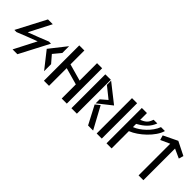

<svg xmlns="http://www.w3.org/2000/svg" viewBox="184 -2078 3246 3246"><g transform="rotate(45 1807.0 -455.0)"><path d="M41.6 -269.2 91.5 -268.4C207.9 -314 322.3 -362.7 438.8 -404.3L456.2 -410.5L252.6 -15H367.8L643.4 -542.2L593.5 -543C477.1 -497.4 362.7 -448.7 246.2 -407.1L228.8 -400.9L432.4 -796.4H317.2Z M889.8 -131 889.7 -298.6 776.6 -430 889.7 -566.3 889.8 -729 654.2 -430Z M1123.9 -15V-437.9L1427.1 -352.6V-15H1549V-860H1427.1V-443.3L1418.1 -445.8C1321.8 -472.7 1224.5 -498.7 1129.1 -526.8L1123.9 -528.4V-860H1002V-15Z M1971.9 -401.8 1892.1 -337.9 2064.8 -7.5H2185.6ZM1804.4 -718.2 2004.7 -557.7 1890.1 -458.9V-362.6L2136.5 -557.5L1804.1 -819.4ZM1659.4 -825.1V-15H1789.8V-826.9Z M2385 -15V-860H2263V-15Z M2620 -428.1 2624.7 -429.9C2782.8 -491.3 3001.1 -685.1 3049.9 -860H2955.9C2901.6 -709.7 2739.9 -570.8 2629.6 -528.8L2620 -525.2V-601.5L2623.8 -603.7C2751.4 -674.3 2824.1 -745.2 2868.6 -860H2779.9C2756.5 -798.6 2739.8 -746.1 2629.7 -702.8L2620 -699.1V-860H2498.1V-15H2620Z M3380.1 -771.7 3545.2 -696.9 3570 -781.5 3326.9 -903.2 3075 -781.4 3099.8 -696.9 3264.9 -771.7V-15H3380.1Z"/></g></svg>

Font: Stormning
Style: Light
Weight: 400
Designer: Robert Jablonski, Mew Too
Foundry: Cannot Into Space Fonts
Version: Version 0.90